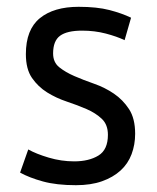

<svg xmlns="http://www.w3.org/2000/svg" viewBox="-20 -532 461 564"><path d="M297 -136Q297 -166 279 -183Q261 -200 234.5 -211.5Q208 -223 176.5 -233.5Q145 -244 118.5 -260.5Q92 -277 74 -303Q56 -329 56 -373Q56 -445 97 -478.5Q138 -512 211 -512Q265 -512 301.5 -502.5Q338 -493 365 -480L346 -414Q323 -425 290.5 -433.5Q258 -442 221 -442Q177 -442 156.5 -427Q136 -412 136 -375Q136 -349 154 -334.5Q172 -320 198.5 -308.5Q225 -297 256.5 -286Q288 -275 314.5 -257Q341 -239 359 -211.5Q377 -184 377 -139Q377 -107 366.5 -79Q356 -51 334 -31Q312 -11 279.5 0.5Q247 12 203 12Q146 12 106 1Q66 -10 39 -25L63 -93Q86 -80 123 -69Q160 -58 198 -58Q241 -58 269 -75Q297 -92 297 -136Z"/></svg>

Font: PT Sans
Style: Regular
Weight: 400
Version: Version 2.003W OFL; ttfautohint (v1.6)